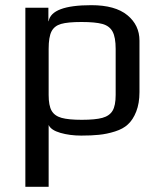

<svg xmlns="http://www.w3.org/2000/svg" viewBox="-20 -514 619 742"><path d="M78 -484H167V-432H168Q179 -494 333 -494Q425 -494 472 -455.5Q519 -417 519 -357V-158Q519 -115 506.5 -83Q494 -51 474 -33Q456 -16 424.5 -6Q393 4 362 7Q334 10 294 10Q250 10 213.5 -0.5Q177 -11 168 -31V208H78ZM427 -147V-325Q427 -370 415 -392Q403 -414 375.5 -421.5Q348 -429 295 -429Q242 -429 216 -421.5Q190 -414 179 -392.5Q168 -371 168 -325V-147Q168 -106 179.5 -86Q191 -66 218 -58.5Q245 -51 296 -51Q348 -51 375.5 -58.5Q403 -66 415 -86Q427 -106 427 -147Z"/></svg>

Font: Play
Style: Regular
Weight: 400
Designer: Jonas Hecksher (Cyrillic expansion: Cyreal)
Foundry: Jonas Hecksher, Playtype, e-types AS
Version: Version 2.101; ttfautohint (v1.5.65-e2d9)